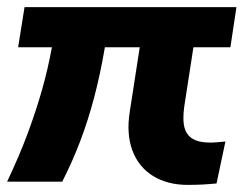

<svg xmlns="http://www.w3.org/2000/svg" viewBox="-26 -511 685 540"><path d="M502 9Q445 9 404.5 -16Q364 -41 346.5 -87.5Q329 -134 339 -197L367 -378H269Q256 -302 239 -237.5Q222 -173 200 -115Q178 -57 149 0H-6Q29 -74 52.5 -137.5Q76 -201 92.5 -259.5Q109 -318 120 -378H25L43 -491H639L622 -378H518L494 -223Q489 -193 490 -171.5Q491 -150 499.5 -136.5Q508 -123 524 -116.5Q540 -110 566 -110Q575 -110 585.5 -111Q596 -112 608 -113L583 5Q562 7 543 8Q524 9 502 9Z"/></svg>

Font: Nunito Sans 12pt ExtraBold
Style: Italic
Weight: 800
Italic angle: -9°
Designer: Vernon Adams
Foundry: Vernon Adams
Version: Version 3.101;gftools[0.9.27]